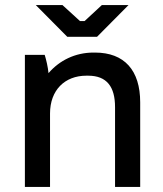

<svg xmlns="http://www.w3.org/2000/svg" viewBox="-20 -736 640 756"><path d="M245 -591H362L486 -716H381L313 -653H295L226 -716H121ZM78 0H177V-289C177 -381 235 -438 320 -438H327C401 -438 433 -394 433 -314V0H532V-333C532 -459 470 -529 354 -529H348C276 -529 214 -498 171 -448C169 -471 162 -501 156 -520H78Z"/></svg>

Font: Fixel Text Medium
Style: Regular
Weight: 500
Width: 4
Designer: AlfaBravo + MacPaw
Foundry: Kyrylo Tkachov, Marchela Mozhyna, Serhii Makarenko, Maria Weinstein, Zakhar Kryvoshyya
Version: Version 1.211